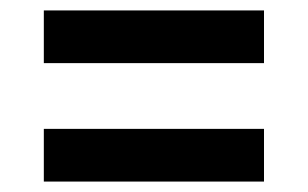

<svg xmlns="http://www.w3.org/2000/svg" viewBox="-20 -544 590 368"><path d="M64 -297H486V-196H64ZM64 -524H486V-423H64Z"/></svg>

Font: Golos UI Medium
Style: Regular
Weight: 500
Designer: A.Korolkova, Vitaly Kuzmin
Foundry: ParaType Ltd
Version: Version 2.000